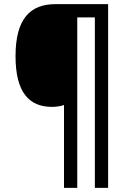

<svg xmlns="http://www.w3.org/2000/svg" viewBox="-20 -780 633 927"><path d="M502 127V-760H248C127 -760 55 -691 55 -509C55 -333 121 -264 231 -264C252 -264 272 -267 289 -273V127H353V-696H438V127Z"/></svg>

Font: Noto Sans Khmer UI SemiCondensed Medium
Style: Regular
Weight: 500
Width: 4
Designer: Danh Hong and the Monotype Design Team
Foundry: Monotype Imaging Inc.
Version: Version 2.002